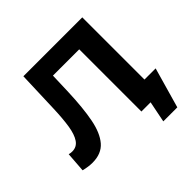

<svg xmlns="http://www.w3.org/2000/svg" viewBox="-206 -898 1240 1240"><g transform="rotate(-45 414.5 -277.5)"><path d="M606 145 635 0H551V-568H311L306 -422Q301 -284 282.5 -187.5Q264 -91 220 -40Q176 11 94 11Q58 11 14 0L24 -137Q38 -133 53 -133Q94 -133 117 -166.5Q140 -200 150 -263Q160 -326 163 -416L173 -700H711V-132H813L734 145Z"/></g></svg>

Font: Montserrat
Style: Bold
Weight: 700
Designer: Julieta Ulanovsky
Foundry: Julieta Ulanovsky
Version: Version 9.000; ttfautohint (v1.8.4.7-5d5b)